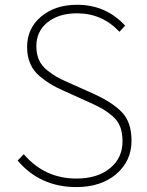

<svg xmlns="http://www.w3.org/2000/svg" viewBox="-20 -759 608 792"><path d="M294.9 12.7Q145.5 12.7 52.7 -96.7L78.1 -123Q164.1 -22.5 294.9 -22.5Q381.8 -22.5 433.6 -64.9Q485.4 -107.4 485.4 -175.8Q485.4 -210.9 475.6 -236.3Q465.8 -261.7 443.8 -280.3Q421.9 -298.8 403.3 -309.6Q384.8 -320.3 350.6 -335.9L240.2 -385.7Q210 -399.4 189.5 -411.6Q168.9 -423.8 143.6 -444.8Q118.2 -465.8 105 -496.1Q91.8 -526.4 91.8 -564.5Q91.8 -642.6 149.9 -690.9Q208 -739.3 297.9 -739.3Q417 -739.3 496.1 -653.3L472.7 -627.9Q401.4 -704.1 297.9 -704.1Q222.7 -704.1 176.3 -667Q129.9 -629.9 129.9 -568.4Q129.9 -536.1 141.1 -511.2Q152.3 -486.3 175.8 -468.3Q199.2 -450.2 213.9 -441.9Q228.5 -433.6 256.8 -420.9L368.2 -371.1Q443.4 -336.9 482.9 -295.9Q522.5 -254.9 522.5 -178.7Q522.5 -94.7 459.5 -41Q396.5 12.7 294.9 12.7Z"/></svg>

Font: Bpmf Zihi Sans ExtraLight
Style: ExtraLight
Weight: 250
Foundry: But Ko
Version: Version 1.320